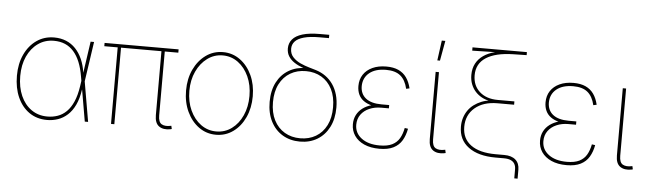

<svg xmlns="http://www.w3.org/2000/svg" viewBox="-52 -961 4374 1296"><g transform="rotate(5 2135.0 -313.0)"><path d="M286.6 11.2Q216.8 11.2 165.5 -24.4Q114.3 -60.1 86.2 -123.3Q58.1 -186.5 58.1 -269Q58.1 -350.6 87.4 -413.3Q116.7 -476.1 168.2 -512Q219.7 -547.9 286.6 -547.9Q331.5 -547.9 368.2 -532.7Q404.8 -517.6 432.1 -488.8Q459.5 -460 477.5 -419.2Q495.6 -378.4 502.9 -326.2H508.8L517.1 -272.5L564 0H541.5L489.7 -300.3Q480.5 -356 463.4 -397.9Q446.3 -439.9 420.9 -468.5Q395.5 -497.1 362.3 -511.2Q329.1 -525.4 286.6 -525.4Q226.1 -525.4 179.7 -492.4Q133.3 -459.5 106.9 -401.9Q80.6 -344.2 80.6 -269Q80.6 -192.9 106.2 -135Q131.8 -77.1 178.2 -44.7Q224.6 -12.2 286.6 -12.2Q323.7 -12.2 356.4 -23.7Q389.2 -35.2 415.8 -61.3Q442.4 -87.4 461.2 -130.4Q480 -173.3 489.3 -235.8L533.7 -541H557.1L517.1 -269L509.8 -213.9H503.9Q495.1 -152.8 474.9 -109.9Q454.6 -66.9 425 -40Q395.5 -13.2 360.1 -1Q324.7 11.2 286.6 11.2Z M1121.6 1Q1073.7 9.8 1044.7 -10.7Q1015.6 -31.2 1015.6 -85.4V-529.3H1038.1V-85.4Q1038.1 -40 1060.5 -27.1Q1083 -14.2 1121.1 -22Q1123.5 -22.9 1123.3 -22.7Q1123 -22.5 1126 -22.9L1130.9 -1Q1128.4 -1 1126.2 -0.5Q1124 0 1121.6 1ZM719.2 0V-529.3H741.7V0ZM628.4 -518.6V-541H1129.9V-518.6Z M1430.7 11.2Q1366.2 11.2 1314.9 -25.6Q1263.7 -62.5 1233.9 -126Q1204.1 -189.5 1204.1 -269Q1204.1 -349.1 1233.9 -412.1Q1263.7 -475.1 1314.9 -512Q1366.2 -548.8 1430.7 -548.8Q1495.1 -548.8 1546.1 -512Q1597.2 -475.1 1626.7 -411.9Q1656.2 -348.6 1656.2 -269Q1656.2 -189.5 1627 -126Q1597.7 -62.5 1546.6 -25.6Q1495.6 11.2 1430.7 11.2ZM1430.7 -11.2Q1489.3 -11.2 1535.2 -44.9Q1581.1 -78.6 1607.4 -137Q1633.8 -195.3 1633.8 -269Q1633.8 -342.3 1607.2 -400.6Q1580.6 -459 1534.7 -492.7Q1488.8 -526.4 1430.7 -526.4Q1373 -526.4 1326.9 -492.4Q1280.8 -458.5 1253.7 -400.4Q1226.6 -342.3 1226.6 -269Q1226.6 -195.3 1253.4 -137Q1280.3 -78.6 1326.4 -44.9Q1372.6 -11.2 1430.7 -11.2Z M1999.5 7.8Q1933.1 7.8 1881.8 -22.7Q1830.6 -53.2 1801.8 -109.4Q1772.9 -165.5 1772.9 -242.2Q1772.9 -319.3 1801.8 -374.8Q1830.6 -430.2 1881.8 -460.2Q1933.1 -490.2 1999.5 -490.2L2053.2 -467.3Q2012.7 -477.1 1978.3 -489.5Q1943.8 -502 1918.2 -518.8Q1892.6 -535.6 1878.2 -558.6Q1863.8 -581.5 1863.8 -611.8Q1863.8 -647.5 1885.7 -673.6Q1907.7 -699.7 1953.6 -713.6Q1999.5 -727.5 2071.8 -727.5H2134.3V-705.1H2071.8Q2005.9 -705.1 1964.8 -693.6Q1923.8 -682.1 1905 -661.4Q1886.2 -640.6 1886.2 -611.8Q1886.2 -577.6 1907.2 -554.9Q1928.2 -532.2 1958.7 -518.3Q1989.3 -504.4 2018.8 -496.1Q2048.3 -487.8 2065.4 -482.4Q2101.6 -471.2 2131.1 -450.2Q2160.6 -429.2 2181.6 -398.9Q2202.6 -368.7 2213.9 -329.3Q2225.1 -290 2225.1 -242.2Q2225.1 -165.5 2196.3 -109.4Q2167.5 -53.2 2116.7 -22.7Q2065.9 7.8 1999.5 7.8ZM1999.5 -14.6Q2059.1 -14.6 2105 -41.7Q2150.9 -68.8 2176.8 -119.9Q2202.6 -170.9 2202.6 -242.2Q2202.6 -313.5 2176.8 -364.5Q2150.9 -415.5 2105 -442.6Q2059.1 -469.7 1999.5 -469.7Q1939.9 -469.7 1893.8 -442.6Q1847.7 -415.5 1821.5 -364.5Q1795.4 -313.5 1795.4 -242.2Q1795.4 -170.9 1821.5 -119.9Q1847.7 -68.8 1893.8 -41.7Q1939.9 -14.6 1999.5 -14.6Z M2538.1 9.3Q2478 9.3 2434.8 -10Q2391.6 -29.3 2368.7 -63.2Q2345.7 -97.2 2345.7 -140.1Q2345.7 -175.8 2360.1 -203.6Q2374.5 -231.4 2400.6 -250.7Q2426.8 -270 2462.6 -280Q2498.5 -290 2541 -290H2578.6V-268.1H2526.9Q2482.4 -268.1 2446.5 -252.4Q2410.6 -236.8 2389.6 -207.8Q2368.7 -178.7 2368.7 -138.7Q2368.7 -82.5 2414.6 -47.9Q2460.4 -13.2 2538.1 -13.2Q2590.8 -13.2 2622.8 -29.3Q2654.8 -45.4 2671.9 -75Q2689 -104.5 2696.8 -145.5L2719.2 -142.1Q2710.9 -96.7 2690.7 -62.5Q2670.4 -28.3 2633.3 -9.5Q2596.2 9.3 2538.1 9.3ZM2540.5 -268.6Q2496.6 -268.6 2462.9 -277.1Q2429.2 -285.6 2406.2 -302.2Q2383.3 -318.8 2371.8 -343.8Q2360.4 -368.7 2360.4 -400.9Q2360.4 -445.3 2382.1 -478.3Q2403.8 -511.2 2443.6 -529.5Q2483.4 -547.9 2537.6 -547.9Q2585.9 -547.9 2619.6 -532.5Q2653.3 -517.1 2674.3 -487.5Q2695.3 -458 2705.6 -414.6L2683.1 -409.7Q2669.4 -468.8 2634.8 -497.1Q2600.1 -525.4 2537.6 -525.4Q2465.8 -525.4 2424.8 -492.2Q2383.8 -459 2382.8 -402.3Q2382.8 -349.1 2419.7 -319.8Q2456.5 -290.5 2526.9 -290.5H2578.6V-268.6Z M2978 1Q2930.2 9.8 2900.9 -10.7Q2871.6 -31.2 2871.6 -85.4V-541H2894V-85.4Q2894 -40 2916.7 -27.1Q2939.5 -14.2 2977.1 -22Q2980 -22.9 2979.5 -22.7Q2979 -22.5 2981.9 -22.9L2986.8 -1Q2984.9 -1 2982.7 -0.5Q2980.5 0 2978 1ZM2876 -619.1 2894.5 -754.9H2918.5L2894 -619.1Z M3462.9 128.9V68.4Q3462.9 45.9 3454.1 30.8Q3445.3 15.6 3427.5 7.8Q3409.7 0 3381.8 0H3323.7Q3207 0 3140.4 -49.6Q3073.7 -99.1 3073.7 -188.5Q3073.7 -220.7 3082.5 -248.3Q3091.3 -275.9 3107.2 -298.6Q3123 -321.3 3145.8 -338.1Q3168.5 -355 3196 -366Q3223.6 -377 3255.4 -380.9L3254.9 -376.5Q3224.1 -381.8 3198.5 -395.5Q3172.9 -409.2 3153.8 -430.4Q3134.8 -451.7 3124 -479.7Q3113.3 -507.8 3113.3 -541.5Q3113.3 -585.4 3130.9 -618.7Q3148.4 -651.9 3181.2 -674.6Q3213.9 -697.3 3259.3 -708.5H3258.3L3105 -705.1V-727.5H3473.6V-707L3383.3 -705.1Q3263.2 -702.6 3199.5 -661.4Q3135.7 -620.1 3135.7 -541.5Q3135.7 -472.2 3181.9 -430.4Q3228 -388.7 3306.2 -388.7H3418.5V-366.2H3306.2Q3210.4 -366.2 3153.3 -317.6Q3096.2 -269 3096.2 -188.5Q3096.2 -108.9 3155 -65.7Q3213.9 -22.5 3323.7 -22.5H3381.8Q3431.6 -22.5 3458.5 1.2Q3485.4 24.9 3485.4 68.4V128.9Z M3806.2 9.3Q3746.1 9.3 3702.9 -10Q3659.7 -29.3 3636.7 -63.2Q3613.8 -97.2 3613.8 -140.1Q3613.8 -175.8 3628.2 -203.6Q3642.6 -231.4 3668.7 -250.7Q3694.8 -270 3730.7 -280Q3766.6 -290 3809.1 -290H3846.7V-268.1H3794.9Q3750.5 -268.1 3714.6 -252.4Q3678.7 -236.8 3657.7 -207.8Q3636.7 -178.7 3636.7 -138.7Q3636.7 -82.5 3682.6 -47.9Q3728.5 -13.2 3806.2 -13.2Q3858.9 -13.2 3890.9 -29.3Q3922.9 -45.4 3939.9 -75Q3957 -104.5 3964.8 -145.5L3987.3 -142.1Q3979 -96.7 3958.7 -62.5Q3938.5 -28.3 3901.4 -9.5Q3864.3 9.3 3806.2 9.3ZM3808.6 -268.6Q3764.6 -268.6 3731 -277.1Q3697.3 -285.6 3674.3 -302.2Q3651.4 -318.8 3639.9 -343.8Q3628.4 -368.7 3628.4 -400.9Q3628.4 -445.3 3650.1 -478.3Q3671.9 -511.2 3711.7 -529.5Q3751.5 -547.9 3805.7 -547.9Q3854 -547.9 3887.7 -532.5Q3921.4 -517.1 3942.4 -487.5Q3963.4 -458 3973.6 -414.6L3951.2 -409.7Q3937.5 -468.8 3902.8 -497.1Q3868.2 -525.4 3805.7 -525.4Q3733.9 -525.4 3692.9 -492.2Q3651.9 -459 3650.9 -402.3Q3650.9 -349.1 3687.7 -319.8Q3724.6 -290.5 3794.9 -290.5H3846.7V-268.6Z M4246.1 1Q4198.2 9.8 4168.9 -10.7Q4139.6 -31.2 4139.6 -85.4V-541H4162.1V-85.4Q4162.1 -40 4184.8 -27.1Q4207.5 -14.2 4245.1 -22Q4248 -22.9 4247.6 -22.7Q4247.1 -22.5 4250 -22.9L4254.9 -1Q4252.9 -1 4250.7 -0.5Q4248.5 0 4246.1 1Z"/></g></svg>

Font: Inter 17pt Thin
Style: Regular
Weight: 250
Version: Version 4.001;git-66647c0bb